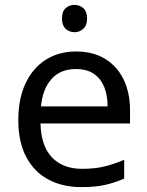

<svg xmlns="http://www.w3.org/2000/svg" viewBox="-20 -757 604 787"><path d="M292 -546Q361 -546 410.5 -516Q460 -486 486.5 -431.5Q513 -377 513 -304V-251H146Q148 -160 192.5 -112.5Q237 -65 317 -65Q368 -65 407.5 -74.5Q447 -84 489 -102V-25Q448 -7 408 1.5Q368 10 313 10Q237 10 178.5 -21Q120 -52 87.5 -113.5Q55 -175 55 -264Q55 -352 84.5 -415Q114 -478 167.5 -512Q221 -546 292 -546ZM291 -474Q228 -474 191.5 -433.5Q155 -393 148 -321H421Q421 -367 407 -401Q393 -435 364.5 -454.5Q336 -474 291 -474ZM286 -737Q306 -737 321.5 -723.5Q337 -710 337 -681Q337 -653 321.5 -639Q306 -625 286 -625Q264 -625 249 -639Q234 -653 234 -681Q234 -710 249 -723.5Q264 -737 286 -737Z"/></svg>

Font: Noto Sans Devanagari
Style: Regular
Weight: 400
Designer: Jelle Bosma - Monotype Design Team
Foundry: Monotype Imaging Inc.
Version: Version 2.003